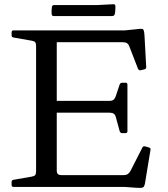

<svg xmlns="http://www.w3.org/2000/svg" viewBox="-20 -886 796 910"><path d="M151 0V-742H249V-78Q249 -66 254.5 -61Q260 -56 273 -56H566Q578 -56 585.5 -61Q593 -66 599 -77L655 -187Q659 -195 669 -192L686 -187Q696 -184 693 -174L667 -16Q665 -7 662 -2Q659 3 651.5 4Q644 5 627 4L572 0ZM559 -255Q550 -255 547 -265L529 -331Q526 -342 519 -347Q512 -352 499 -352H249V-408H500Q512 -408 518.5 -413.5Q525 -419 529 -431L547 -485Q550 -494 560 -494H575Q584 -494 584 -484V-264Q584 -255 574 -255ZM647 -553Q639 -551 634 -560L593 -666Q589 -677 581.5 -681.5Q574 -686 561 -686H249V-742H572L641 -749Q651 -750 655.5 -748.5Q660 -747 662 -739.5Q664 -732 665 -715L673 -568Q673 -558 663 -557ZM44 0Q35 0 35 -10V-23Q35 -33 45 -34L131 -49Q143 -51 147 -56.5Q151 -62 151 -74V-215H249V0ZM35 -732Q35 -742 44 -742H249V-527H151V-668Q151 -680 147 -685.5Q143 -691 131 -693L45 -708Q35 -709 35 -719ZM226 -853Q227 -862 237 -862H440L518 -866Q527 -866 527 -856Q527 -847 526.5 -837.5Q526 -828 524 -819Q521 -810 512 -810H234Q225 -810 225 -820Q224 -828 224.5 -836.5Q225 -845 226 -853Z"/></svg>

Font: Hahmlet
Style: Regular
Weight: 400
Designer: Minjoo Ham & Mark Frömberg
Foundry: hypertype
Version: Version 1.002